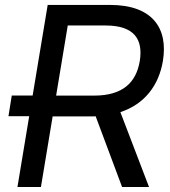

<svg xmlns="http://www.w3.org/2000/svg" viewBox="-20 -747 678 767"><path d="M49.7 0H143.5L190.3 -282H344.1C350.1 -282 356.2 -282 362.2 -282.3L467.7 0H575.3L460.9 -299C558.6 -331.3 614.7 -407 630.7 -503.2C652.3 -633.5 589.8 -727.3 419.7 -727.3H170.5L110.4 -365.4H27L13.8 -282.7H96.6ZM204.2 -365.1 250.7 -645.2H401.3C516.7 -645.2 552.2 -589.8 538.4 -503.2C524.1 -417.6 470.5 -365.1 356.5 -365.1Z"/></svg>

Font: Margiela Sans Text
Style: Italic
Weight: 400
Italic angle: -9.39999°
Designer: Stefan Endress, Andreas Faust
Version: Version 1.100;FEAKit 1.0